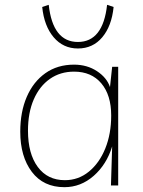

<svg xmlns="http://www.w3.org/2000/svg" viewBox="-20 -769 594 796"><path d="M470 -492V0H440L445 -162Q422 -87 368.5 -40Q315 7 247 7Q160 7 112 -56.5Q64 -120 64 -223Q64 -305 91 -367.5Q118 -430 168 -465.5Q218 -501 287 -501Q341 -501 382 -474Q423 -447 436 -408L445 -492ZM287 -472Q230 -472 187 -442Q144 -412 120 -357Q96 -302 96 -227Q96 -132 136.5 -77Q177 -22 249 -22Q305 -22 348.5 -57.5Q392 -93 416.5 -153.5Q441 -214 441 -290Q441 -375 400 -423.5Q359 -472 287 -472ZM424 -749 451 -740Q443 -661 404 -614.5Q365 -568 303 -568Q242 -568 202.5 -614.5Q163 -661 155 -740L182 -749Q199 -595 303 -595Q407 -595 424 -749Z"/></svg>

Font: Livvic Thin
Style: Regular
Weight: 250
Designer: Jacques Le Bailly, Baron von Fonthausen
Version: Version 1.001; ttfautohint (v1.8.2)